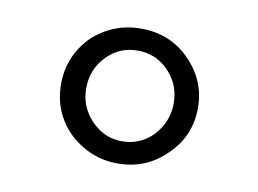

<svg xmlns="http://www.w3.org/2000/svg" viewBox="-48 -717 628 467"><g transform="rotate(10 266.0 -483.5)"><path d="M268 -372Q312 -372 344 -404Q376 -439 376 -484Q376 -531 344.5 -563.5Q313 -596 268 -596Q223 -596 191.5 -563.5Q160 -531 160 -484Q160 -438 192 -405Q224 -372 268 -372ZM98 -484Q98 -552 146 -602Q197 -650 267 -650Q338 -650 386 -602Q436 -552 436 -484Q436 -414 386 -366Q337 -317 267 -317Q198 -317 146 -366Q98 -414 98 -484Z"/></g></svg>

Font: Glegoo
Style: Regular
Weight: 400
Version: Version 2.0.1; ttfautohint (v0.9) -r 48 -G 60